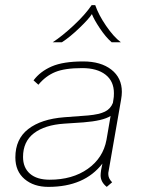

<svg xmlns="http://www.w3.org/2000/svg" viewBox="-20 -720 560 750"><path d="M404 -50Q403 -47 403 -40Q403 -23 418 -8L397 10Q373 -9 373 -35Q373 -42 375 -56L380 -81Q310 10 169 10Q112 10 76 -20.5Q40 -51 40 -105Q40 -177 90.5 -216Q141 -255 231 -262L324 -269Q368 -273 390 -284Q412 -295 421 -318L423 -331Q425 -340 425 -356Q425 -403 392 -428.5Q359 -454 301 -454Q233 -454 195.5 -438.5Q158 -423 130 -389L111 -406Q137 -441 182 -460.5Q227 -480 305 -480Q374 -480 415 -448Q456 -416 456 -361Q456 -348 453 -331ZM412 -267Q382 -248 306 -242L231 -237Q155 -232 112.5 -199.5Q70 -167 70 -107Q70 -65 97 -41.5Q124 -18 174 -18Q263 -18 323 -60.5Q383 -103 396 -174ZM338 -700H352Q365 -662 394.5 -619Q424 -576 452 -555H416Q393 -575 370 -609.5Q347 -644 339 -665Q327 -646 290 -610.5Q253 -575 222 -555H186Q223 -579 268 -621Q313 -663 338 -700Z"/></svg>

Font: KoHo ExtraLight
Style: Italic
Weight: 275
Italic angle: -10°
Version: Version 1.000; ttfautohint (v1.6)